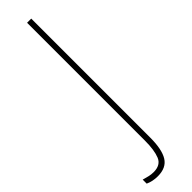

<svg xmlns="http://www.w3.org/2000/svg" viewBox="-354 -694 849 849"><g transform="rotate(-45 70.5 -269.5)"><path d="M13 175Q-19 175 -45 163V138Q-31 142 -16.5 145.5Q-2 149 13 149Q57 149 70.5 115.5Q84 82 84 23V-714H110V30Q110 104 88 139.5Q66 175 13 175Z"/></g></svg>

Font: Noto Sans Telugu ExtraCondensed Thin
Style: Regular
Weight: 100
Width: 2
Designer: Jelle Bosma - Monotype Design Team
Foundry: Monotype Imaging Inc.
Version: Version 2.005; ttfautohint (v1.8.4.7-5d5b)